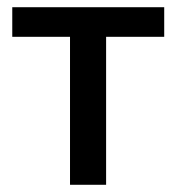

<svg xmlns="http://www.w3.org/2000/svg" viewBox="-20 -512 488 532"><path d="M174 0V-410H14V-492H435V-410H274V0Z"/></svg>

Font: Nunito Sans 10pt SemiCondensed SemiBold
Style: Regular
Weight: 600
Width: 4
Designer: Vernon Adams
Foundry: Vernon Adams
Version: Version 3.101;gftools[0.9.27]